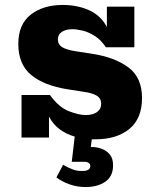

<svg xmlns="http://www.w3.org/2000/svg" viewBox="-20 -556 645 776"><path d="M67 0V-172H182Q217 -123 257.5 -107Q298 -91 326 -91Q355 -91 372 -103Q389 -115 389 -136Q389 -158 371.5 -169Q354 -180 318 -185L254 -195Q158 -210 106 -253Q54 -296 54 -378Q54 -458 104.5 -497Q155 -536 233 -536Q292 -536 339.5 -515Q387 -494 412 -447V-529H523V-365H408Q388 -395 362.5 -411Q337 -427 313 -432.5Q289 -438 272 -438Q247 -438 230.5 -427.5Q214 -417 214 -397Q214 -376 231 -365.5Q248 -355 285 -349L350 -339Q443 -325 498.5 -284Q554 -243 554 -160Q554 -77 503 -35Q452 7 366 7Q358 7 351 7L347 38H350Q370 38 390 45Q410 52 423.5 68Q437 84 437 112Q437 157 405.5 178.5Q374 200 326 200Q292 200 261 189Q230 178 208 161L235 110Q252 120 272 128Q292 136 313 135Q345 135 345 115Q345 107 338.5 102.5Q332 98 322 98H270L282 -4Q247 -14 220.5 -34Q194 -54 178 -85V0Z"/></svg>

Font: Montagu Slab 16pt
Style: Bold
Weight: 700
Designer: Florian Karsten
Foundry: Florian Karsten
Version: Version 1.000; ttfautohint (v1.8.3)